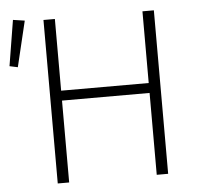

<svg xmlns="http://www.w3.org/2000/svg" viewBox="-73 -721 793 771"><g transform="rotate(-5 324.0 -335.0)"><path d="M129 0V-659H175V-370H528V-659H574V0H528V-330H175V0ZM-23 -486 7 -670 54 -663 10 -479Z"/></g></svg>

Font: CV Source Sans Light
Style: Regular
Weight: 300
Designer: Paul D. Hunt
Foundry: Adobe Systems Incorporated
Version: Version 3.001